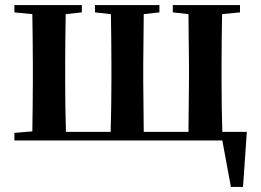

<svg xmlns="http://www.w3.org/2000/svg" viewBox="-20 -556 1033 760"><path d="M37 0H860L894 184H942L957 -34H860C858 -91 857 -178 857 -235V-301C857 -356 858 -442 859 -500L930 -507V-536H664V-507L726 -500L728 -301V-235L726 -34H549L547 -235V-301L549 -500L611 -507V-536H356V-507L419 -500C420 -443 421 -357 421 -301V-235C421 -178 420 -91 418 -34H241C239 -91 238 -178 238 -235V-301C238 -356 239 -442 240 -500L304 -507V-536H37V-507L108 -500C109 -442 110 -357 110 -301V-235C110 -179 109 -94 108 -36L37 -30Z"/></svg>

Font: Noto Serif CJK KR
Style: Bold
Weight: 700
Designer: Ryoko NISHIZUKA 西塚涼子 (kana & ideographs); Frank Grießhammer (Latin, Greek & Cyrillic); Wenlong ZHANG 张文龙 (bopomofo); San
Foundry: Adobe
Version: Version 2.001;hotconv 1.1.0;makeotfexe 2.6.0